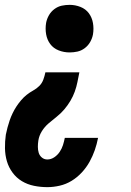

<svg xmlns="http://www.w3.org/2000/svg" viewBox="-20 -558 540 791"><path d="M175 213Q147 213 120 207.5Q93 202 70.5 188.5Q48 175 32 153.5Q16 132 8.5 106.5Q1 81 0.5 53Q0 25 4 -3Q7 -18 11 -33Q15 -48 20 -62.5Q25 -77 32 -91.5Q39 -106 47.5 -119Q56 -132 66.5 -144.5Q77 -157 89.5 -167Q102 -177 116.5 -185Q131 -193 142 -204Q153 -215 158.5 -230Q164 -245 167 -260H307Q303 -240 299 -220Q295 -200 288 -180.5Q281 -161 270 -142.5Q259 -124 245 -107.5Q231 -91 214 -77.5Q197 -64 180.5 -50Q164 -36 152.5 -17.5Q141 1 138 21Q136 34 136 47Q136 60 139.5 71.5Q143 83 152.5 91Q162 99 175 99Q190 99 203.5 90Q217 81 226 67.5Q235 54 239.5 39.5Q244 25 247 10H384Q379 36 370.5 60.5Q362 85 349 108.5Q336 132 317 152.5Q298 173 275 187Q252 201 226 207Q200 213 175 213ZM267 -342Q243 -342 221.5 -350.5Q200 -359 187 -376.5Q174 -394 170 -417Q166 -440 170 -464Q173 -480 181.5 -495Q190 -510 204 -520.5Q218 -531 234 -534.5Q250 -538 267 -538Q290 -538 311.5 -529.5Q333 -521 346 -503.5Q359 -486 363 -463Q367 -440 363 -416Q360 -400 351.5 -385Q343 -370 329 -359.5Q315 -349 299 -345.5Q283 -342 267 -342Z"/></svg>

Font: Iosevka Curly Slab HvObl
Style: Regular
Weight: 900
Italic angle: -9°
Monospace: yes
Designer: Belleve Invis
Foundry: Belleve Invis
Version: Version 11.1.0; ttfautohint (v1.8.3)